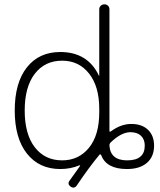

<svg xmlns="http://www.w3.org/2000/svg" viewBox="-20 -770 739 886"><path d="M267 -490Q187 -490 140.5 -429.5Q94 -369 94 -260Q94 -151 140.5 -90.5Q187 -30 267 -30Q343 -30 390.5 -88Q438 -146 438 -252V-268Q438 -371 391 -430.5Q344 -490 267 -490ZM491 -113Q485 -107 485 -99Q489 -30 567 -30Q648 -30 648 -98Q648 -127 630.5 -143.5Q613 -160 582 -160Q540 -160 491 -113ZM258 10Q161 10 104.5 -61Q48 -132 48 -260Q48 -388 104 -459Q160 -530 258 -530Q384 -530 436 -422Q436 -420 437 -420Q438 -420 438 -421V-727Q438 -737 445 -743.5Q452 -750 462 -750Q472 -750 478.5 -743.5Q485 -737 485 -727V-167Q485 -159 492 -164Q538 -198 586 -198Q635 -198 663 -171Q691 -144 691 -98Q691 -47 658 -18.5Q625 10 566 10Q471 10 447 -54Q446 -57 443 -57.5Q440 -58 439 -56Q390 3 335 85Q324 102 307 92Q290 80 300 65L350 -5Q350 -7 346 -7Q306 10 258 10Z"/></svg>

Font: Rounded Mplus 1c Light
Style: Regular
Weight: 300
Version: Version 1.059.20150529